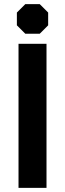

<svg xmlns="http://www.w3.org/2000/svg" viewBox="-20 -913 316 933"><path d="M70 -700H206V0H70ZM62 -790V-852L103 -893H173L214 -852V-790L173 -749H103Z"/></svg>

Font: Chakra Petch
Style: Bold
Weight: 700
Designer: Katatrad Aksorn Co.,Ltd.
Foundry: Cadson Demak Co.,Ltd.
Version: Version 1.000; ttfautohint (v1.6)